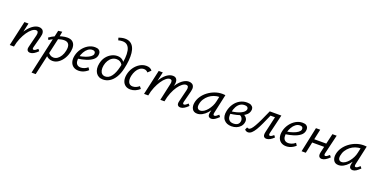

<svg xmlns="http://www.w3.org/2000/svg" viewBox="-19 -1713 5923 3004"><g transform="rotate(20 2942.5 -211.0)"><path d="M369 6Q349 6 335 -3Q321 -12 316 -30Q311 -48 319 -77L371 -285Q379 -317 372 -338Q365 -359 338 -359Q308 -359 272.5 -331.5Q237 -304 203 -254.5Q169 -205 141.5 -140Q114 -75 100 0H49Q73 -99 108.5 -177Q144 -255 187 -309.5Q230 -364 276 -392.5Q322 -421 366 -421Q397 -421 418.5 -406.5Q440 -392 447 -362Q454 -332 441 -285L391 -97Q386 -78 389 -67.5Q392 -57 406 -57Q421 -57 436 -67.5Q451 -78 472 -97L497 -66Q463 -32 431 -13Q399 6 369 6ZM30 0 123 -416H191L99 0Z M498 289 666 -468 731 -476 710 -348 567 289ZM741 6Q707 6 681 -6Q655 -18 637.5 -37Q620 -56 611 -78L640 -110Q657 -82 682.5 -65.5Q708 -49 738 -49Q773 -49 803 -69.5Q833 -90 856.5 -128.5Q880 -167 890 -217Q905 -286 884.5 -324Q864 -362 805 -362Q783 -362 754.5 -356Q726 -350 694 -339.5Q662 -329 630.5 -314Q599 -299 572 -280L553 -314Q599 -348 650.5 -371Q702 -394 751.5 -406Q801 -418 838 -418Q894 -418 925 -393.5Q956 -369 965 -327.5Q974 -286 964 -235Q952 -169 919.5 -114.5Q887 -60 841 -27Q795 6 741 6Z M1177 10Q1124 10 1088.5 -15.5Q1053 -41 1040 -86.5Q1027 -132 1040 -192Q1054 -255 1092 -308Q1130 -361 1183.5 -393Q1237 -425 1297 -425Q1338 -425 1360 -410.5Q1382 -396 1388.5 -372Q1395 -348 1389 -321Q1380 -275 1338.5 -243.5Q1297 -212 1234 -192Q1171 -172 1096 -162L1099 -207Q1162 -217 1210 -234Q1258 -251 1287 -272.5Q1316 -294 1322 -318Q1324 -327 1322 -339.5Q1320 -352 1309 -361.5Q1298 -371 1273 -371Q1234 -371 1201.5 -346Q1169 -321 1146.5 -281Q1124 -241 1113 -197Q1103 -153 1108 -119Q1113 -85 1134.5 -66.5Q1156 -48 1192 -48Q1217 -48 1247.5 -58.5Q1278 -69 1307 -94L1333 -55Q1311 -35 1285 -20Q1259 -5 1232 2.5Q1205 10 1177 10Z M1584 9Q1543 9 1512.5 -7Q1482 -23 1463.5 -53Q1445 -83 1440 -122.5Q1435 -162 1445 -209Q1459 -275 1494.5 -320.5Q1530 -366 1577.5 -390.5Q1625 -415 1674 -415Q1722 -415 1754 -393Q1786 -371 1803 -336L1779 -304Q1763 -334 1738.5 -349Q1714 -364 1680 -364Q1638 -364 1605 -342.5Q1572 -321 1550 -284.5Q1528 -248 1519 -203Q1510 -155 1517.5 -120Q1525 -85 1546.5 -66.5Q1568 -48 1600 -48Q1659 -48 1702.5 -106Q1746 -164 1770 -268Q1791 -353 1797 -424.5Q1803 -496 1792.5 -548.5Q1782 -601 1752 -630Q1722 -659 1670 -659Q1652 -659 1634.5 -656.5Q1617 -654 1600 -649L1588 -689Q1616 -700 1643 -705.5Q1670 -711 1693 -711Q1745 -711 1780.5 -689.5Q1816 -668 1836.5 -628Q1857 -588 1863 -532.5Q1869 -477 1863 -409.5Q1857 -342 1839 -265Q1819 -177 1781 -115.5Q1743 -54 1692 -22.5Q1641 9 1584 9Z M2040 9Q1989 9 1954.5 -16Q1920 -41 1907 -86.5Q1894 -132 1906 -192Q1919 -257 1955.5 -309.5Q1992 -362 2043.5 -393.5Q2095 -425 2153 -425Q2185 -425 2210 -414.5Q2235 -404 2251 -381L2200 -333Q2187 -349 2170.5 -357Q2154 -365 2133 -365Q2096 -365 2064.5 -342Q2033 -319 2012 -280.5Q1991 -242 1981 -197Q1967 -128 1987.5 -88Q2008 -48 2057 -48Q2087 -48 2115 -60.5Q2143 -73 2164 -92L2193 -55Q2162 -27 2122.5 -9Q2083 9 2040 9Z M2871 6Q2851 6 2837 -3Q2823 -12 2818.5 -30Q2814 -48 2821 -77L2872 -285Q2880 -316 2873 -337.5Q2866 -359 2836 -359Q2808 -359 2774 -333Q2740 -307 2707 -259.5Q2674 -212 2647 -146Q2620 -80 2606 0H2556Q2579 -102 2613 -181Q2647 -260 2688.5 -313Q2730 -366 2774.5 -393.5Q2819 -421 2861 -421Q2893 -421 2915.5 -407.5Q2938 -394 2946.5 -364Q2955 -334 2942 -285L2893 -97Q2889 -78 2892 -67.5Q2895 -57 2909 -57Q2923 -57 2938 -67.5Q2953 -78 2974 -97L2999 -66Q2965 -32 2933 -13Q2901 6 2871 6ZM2266 0 2359 -416H2427L2335 0ZM2291 0Q2311 -92 2343.5 -168.5Q2376 -245 2416.5 -302Q2457 -359 2503 -390Q2549 -421 2596 -421Q2644 -421 2662 -385Q2680 -349 2665 -289L2595 0H2537L2600 -287Q2608 -319 2600.5 -339Q2593 -359 2565 -359Q2538 -359 2504.5 -331.5Q2471 -304 2438 -255.5Q2405 -207 2377.5 -141.5Q2350 -76 2336 0Z M3151 7Q3091 7 3066.5 -37Q3042 -81 3054 -143Q3065 -200 3099 -250Q3133 -300 3183.5 -338Q3234 -376 3294.5 -398Q3355 -420 3420 -420Q3436 -420 3447.5 -418.5Q3459 -417 3469 -416L3399 -97Q3391 -55 3416 -55Q3430 -55 3447 -66.5Q3464 -78 3484 -97L3508 -66Q3472 -31 3443 -12.5Q3414 6 3386 6Q3366 6 3351.5 -3Q3337 -12 3332.5 -30Q3328 -48 3334 -77L3371 -243L3412 -277Q3399 -218 3372 -167Q3345 -116 3309 -76.5Q3273 -37 3232 -15Q3191 7 3151 7ZM3179 -55Q3209 -55 3239 -74Q3269 -93 3296 -125.5Q3323 -158 3343 -198Q3363 -238 3371 -278L3394 -386L3432 -356Q3424 -358 3415 -358.5Q3406 -359 3398 -359Q3348 -359 3303 -343Q3258 -327 3222 -298Q3186 -269 3161 -230Q3136 -191 3128 -143Q3120 -98 3135.5 -76.5Q3151 -55 3179 -55Z M3722 9Q3638 9 3594.5 -44.5Q3551 -98 3571 -192Q3586 -261 3622.5 -313.5Q3659 -366 3712 -395.5Q3765 -425 3828 -425Q3873 -425 3898 -410.5Q3923 -396 3931.5 -372.5Q3940 -349 3932 -322Q3924 -287 3898 -261Q3872 -235 3832 -217Q3792 -199 3742.5 -187Q3693 -175 3638 -168L3634 -209Q3733 -220 3794.5 -250Q3856 -280 3865 -318Q3868 -328 3865.5 -340.5Q3863 -353 3850 -363Q3837 -373 3807 -373Q3763 -373 3731 -351Q3699 -329 3678 -290Q3657 -251 3646 -197Q3636 -151 3642 -116Q3648 -81 3672 -61.5Q3696 -42 3738 -42Q3759 -42 3779.5 -47.5Q3800 -53 3815.5 -68Q3831 -83 3836 -108Q3841 -131 3834.5 -152Q3828 -173 3811.5 -188Q3795 -203 3768 -207L3819 -240Q3834 -236 3851.5 -226.5Q3869 -217 3882.5 -202Q3896 -187 3902.5 -166Q3909 -145 3902 -116Q3894 -78 3868 -49.5Q3842 -21 3804.5 -6Q3767 9 3722 9Z M3996 9Q3979 9 3964.5 0.5Q3950 -8 3943 -17L3961 -58Q3969 -55 3976 -52Q3983 -49 3989 -49Q4008 -49 4029 -71Q4050 -93 4076 -138.5Q4102 -184 4134.5 -253Q4167 -322 4208 -416H4360L4347 -357H4242Q4205 -273 4174 -205Q4143 -137 4114.5 -89.5Q4086 -42 4057.5 -16.5Q4029 9 3996 9ZM4303 6Q4284 6 4270 -3Q4256 -12 4251.5 -32.5Q4247 -53 4255 -88L4330 -416H4401L4325 -97Q4321 -78 4324 -67.5Q4327 -57 4341 -57Q4355 -57 4369.5 -66.5Q4384 -76 4401 -91L4425 -60Q4396 -30 4364.5 -12Q4333 6 4303 6Z M4633 10Q4580 10 4544.5 -15.5Q4509 -41 4496 -86.5Q4483 -132 4496 -192Q4510 -255 4548 -308Q4586 -361 4639.5 -393Q4693 -425 4753 -425Q4794 -425 4816 -410.5Q4838 -396 4844.5 -372Q4851 -348 4845 -321Q4836 -275 4794.5 -243.5Q4753 -212 4690 -192Q4627 -172 4552 -162L4555 -207Q4618 -217 4666 -234Q4714 -251 4743 -272.5Q4772 -294 4778 -318Q4780 -327 4778 -339.5Q4776 -352 4765 -361.5Q4754 -371 4729 -371Q4690 -371 4657.5 -346Q4625 -321 4602.5 -281Q4580 -241 4569 -197Q4559 -153 4564 -119Q4569 -85 4590.5 -66.5Q4612 -48 4648 -48Q4673 -48 4703.5 -58.5Q4734 -69 4763 -94L4789 -55Q4767 -35 4741 -20Q4715 -5 4688 2.5Q4661 10 4633 10Z M5224 6Q5205 6 5191 -3Q5177 -12 5172 -33Q5167 -54 5175 -88L5251 -416H5322L5246 -97Q5242 -78 5245 -67.5Q5248 -57 5262 -57Q5275 -57 5290.5 -67.5Q5306 -78 5327 -97L5352 -66Q5318 -32 5286 -13Q5254 6 5224 6ZM4889 0 4977 -416H5048L4959 0ZM4960 -185 4973 -244H5250L5237 -185Z M5504 7Q5444 7 5419.5 -37Q5395 -81 5407 -143Q5418 -200 5452 -250Q5486 -300 5536.5 -338Q5587 -376 5647.5 -398Q5708 -420 5773 -420Q5789 -420 5800.5 -418.5Q5812 -417 5822 -416L5752 -97Q5744 -55 5769 -55Q5783 -55 5800 -66.5Q5817 -78 5837 -97L5861 -66Q5825 -31 5796 -12.5Q5767 6 5739 6Q5719 6 5704.5 -3Q5690 -12 5685.5 -30Q5681 -48 5687 -77L5724 -243L5765 -277Q5752 -218 5725 -167Q5698 -116 5662 -76.5Q5626 -37 5585 -15Q5544 7 5504 7ZM5532 -55Q5562 -55 5592 -74Q5622 -93 5649 -125.5Q5676 -158 5696 -198Q5716 -238 5724 -278L5747 -386L5785 -356Q5777 -358 5768 -358.5Q5759 -359 5751 -359Q5701 -359 5656 -343Q5611 -327 5575 -298Q5539 -269 5514 -230Q5489 -191 5481 -143Q5473 -98 5488.5 -76.5Q5504 -55 5532 -55Z"/></g></svg>

Font: Ysabeau Infant Medium
Style: Italic
Weight: 500
Italic angle: -12°
Designer: Christian Thalmann (Catharsis Fonts)
Version: Version 2.001;gftools[0.9.30]; featfreeze: ss01,ss02,lnum